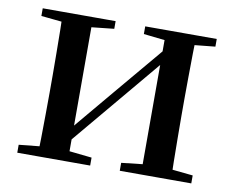

<svg xmlns="http://www.w3.org/2000/svg" viewBox="-63 -608 843 690"><g transform="rotate(10 358.0 -263.5)"><path d="M40 0V-29L148 -40H203L306 -29V0ZM414 0V-29L513 -40H567L675 -29V0ZM113 0Q115 -25 115.5 -66.5Q116 -108 116.5 -153Q117 -198 117 -232V-296Q117 -330 116.5 -374.5Q116 -419 115.5 -461Q115 -503 113 -527H224V0ZM198 -50 155 -73H175L341 -271L516 -479L558 -457H539L369 -254ZM491 0V-527H601Q600 -503 599.5 -461Q599 -419 598.5 -374.5Q598 -330 598 -296V-232Q598 -198 598.5 -153Q599 -108 599.5 -66.5Q600 -25 601 0ZM40 -499V-527H306V-499L203 -488H149ZM414 -499V-527H675V-499L567 -488H513Z"/></g></svg>

Font: Noto Serif TC SemiBold
Style: Regular
Weight: 600
Version: Version 2.002-H1;hotconv 1.1.0;makeotfexe 2.6.0